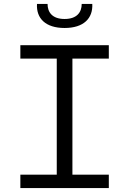

<svg xmlns="http://www.w3.org/2000/svg" viewBox="-20 -961 660 981"><path d="M84 0H536V-68.5H350V-661.5H536V-730H84V-661.5H270V-68.5H84ZM223 -941H169C164.5 -867.5 212.5 -818 310 -818C407.5 -818 455.5 -867.5 451.5 -941H397.5C397.5 -898.5 373 -864 310 -864C247 -864 223 -898.5 223 -941Z"/></svg>

Font: Monaspace Neon Light
Style: Regular
Weight: 300
Designer: Riley Cran & the Lettermatic Team
Foundry: Lettermatic
Version: Version 1.200 (Monaspace Neon)